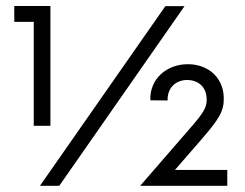

<svg xmlns="http://www.w3.org/2000/svg" viewBox="-20 -615 811 636"><path d="M147 -198.2V-595.2H27.3V-542.5H91.8V-198.2ZM527.8 -594.7 112.3 0.5H176.3L591.3 -594.7ZM559.6 -52.2 647 -152.8C705.1 -220.2 722.7 -246.6 721.2 -292C719.7 -358.9 668.5 -402.3 603 -402.3C532.7 -402.8 475.1 -354 478 -282.7L535.2 -282.2C533.7 -324.2 562.5 -350.1 600.6 -350.1C634.3 -349.6 664.6 -329.6 664.6 -284.7C664.6 -259.8 656.2 -242.7 606.9 -187L444.3 0.5H732.9V-52.2Z"/></svg>

Font: Now Medium
Style: Regular
Weight: 500
Designer: Alfredo Marco Pradil
Foundry: Alfredo Marco Pradil
Version: Version 1.200;hotconv 1.0.109;makeotfexe 2.5.65596